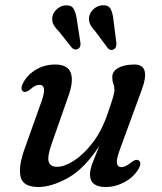

<svg xmlns="http://www.w3.org/2000/svg" viewBox="-20 -720 632 750"><path d="M520.5 -94Q536 -85.5 520.5 -59Q501.5 -27.5 466.2 -8.5Q431 10.5 392.5 10.5Q331.5 10.5 331.5 -38.5Q331.5 -57 341.2 -82.5Q351 -108 367.5 -149.5Q310 -61 245.8 -25.2Q181.5 10.5 130 10.5Q68.5 10.5 60 -31Q51.5 -72.5 78 -144L141.5 -322Q154.5 -358 151.8 -373.2Q149 -388.5 134.5 -388.5Q126 -388.5 117.5 -384.5Q109 -380.5 97 -370Q80.5 -357 71 -362.5Q57 -371 71 -397.5Q88.5 -429.5 122 -448.8Q155.5 -468 195.5 -468Q244 -468 256.2 -436Q268.5 -404 247 -344L182 -159Q164.5 -109.5 170 -89Q175.5 -68.5 203.5 -68.5Q232 -68.5 269.5 -92.8Q307 -117 342.5 -163.2Q378 -209.5 400.5 -276.5Q416 -321 421.5 -339.8Q427 -358.5 427 -369.5Q427 -382 422.8 -393.2Q418.5 -404.5 418.5 -418.5Q418.5 -441.5 442.2 -454.8Q466 -468 505.5 -468Q571.5 -468 532 -364.5L449 -138Q434 -98 436.8 -82.5Q439.5 -67 455 -67Q469.5 -67 493 -86Q510.5 -99.5 520.5 -94ZM423.5 -639.5 434.5 -553Q435 -545 433.5 -538.8Q432 -532.5 425.5 -528Q412.5 -520 401.5 -531.5L351.5 -598.5Q338 -612.5 331.8 -626.2Q325.5 -640 328.5 -656.5Q332.5 -673.5 347.2 -686Q362 -698.5 381 -699.5Q404.5 -700.5 412.8 -683.8Q421 -667 423.5 -639.5ZM280.5 -641 294 -554.5Q295 -547 293.8 -540.8Q292.5 -534.5 286 -530Q273.5 -522 261.5 -532.5L210 -597.5Q196 -611 189 -624.2Q182 -637.5 184.5 -654.5Q187.5 -671 202 -684.2Q216.5 -697.5 235.5 -699Q259 -701 268 -684.8Q277 -668.5 280.5 -641Z"/></svg>

Font: Fraunces 9pt Soft
Style: Italic
Weight: 400
Italic angle: -16°
Version: Version 1.000;[0bf87f6ff]